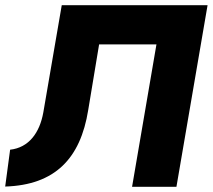

<svg xmlns="http://www.w3.org/2000/svg" viewBox="-36 -720 820 740"><path d="M764 -700H202L131 -287C117 -208 75 -151 3 -143L-16 -1C176 -7 274 -109 304 -296L346 -549H567L473 0H644Z"/></svg>

Font: Jost
Style: Bold Italic
Weight: 700
Italic angle: -5°
Version: Version 3.710